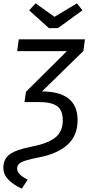

<svg xmlns="http://www.w3.org/2000/svg" viewBox="-22 -924 541 1153"><path d="M479 -618 230 -375Q444 -374 444 -203Q444 -110 384 -55.5Q324 -1 217 20Q161 31 132.5 40Q104 49 92.5 60Q81 71 81 87Q81 106 95.5 121.5Q110 137 144 155L109 209Q54 183 26 152.5Q-2 122 -2 85Q-2 31 36 3Q74 -25 166 -43Q261 -61 308 -96.5Q355 -132 355 -202Q355 -262 321 -286.5Q287 -311 213 -311H125L134 -373L380 -617H81L91 -688H488ZM473 -862 326 -755H272L153 -862L192 -904L305 -823L440 -904Z"/></svg>

Font: Fira Sans Book
Style: Italic
Weight: 350
Italic angle: -8°
Designer: bBox Type GmbH & Carrois Corporate GbR & Edenspiekermann AG
Foundry: bBox Type GmbH & Carrois Corporate GbR & Edenspiekermann AG
Version: Version 4.301